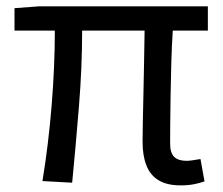

<svg xmlns="http://www.w3.org/2000/svg" viewBox="-20 -563 694 597"><path d="M541.6 13.4Q499.2 13.4 473.2 -2.4Q447.2 -18.1 435.3 -48.5Q423.3 -78.8 423.3 -122.3Q423.3 -143.5 424.1 -182.9Q425 -222.3 426 -271.7Q427 -321 428 -372.2Q429 -423.4 429.6 -467.8H235.4Q235.4 -353.2 225.4 -231.1Q215.4 -108.9 204.4 5.1L112 0Q130.9 -115.2 140.7 -236.7Q150.5 -358.1 150.5 -467.8H25.1V-537.6L102.6 -543.4H626.3V-467.8H517.2Q514.2 -421.4 512.7 -368.6Q511.2 -315.8 510.4 -265.5Q509.6 -215.2 509.3 -175.7Q509 -136.3 509 -116.3Q509 -87.6 521.7 -75.2Q534.4 -62.9 560 -62.9Q572.2 -62.9 603.4 -68.5L615.9 0.9Q602.3 6 583.8 9.7Q565.2 13.4 541.6 13.4Z"/></svg>

Font: Noto Sans SC Thin
Style: Regular
Weight: 100
Designer: Ryoko NISHIZUKA 西塚涼子 (kana, bopomofo & ideographs); Paul D. Hunt (Latin, Greek & Cyrillic); Sandoll Communications 산돌커뮤니
Foundry: Adobe
Version: Version 2.004-H2;hotconv 1.0.118;makeotfexe 2.5.65603